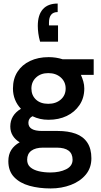

<svg xmlns="http://www.w3.org/2000/svg" viewBox="-20 -830 568 1082"><path d="M265 232Q200 232 146 217Q92 202 59.5 168Q27 134 27 78Q27 41 43.5 15Q60 -11 91 -28Q66 -43 52 -65.5Q38 -88 38 -117Q38 -181 98 -217Q76 -240 64.5 -269Q53 -298 53 -331Q53 -386 78.5 -425.5Q104 -465 149.5 -486.5Q195 -508 254 -508Q296 -508 333 -496H508V-408H436Q444 -390 449.5 -371Q455 -352 455 -331Q455 -278 428 -238Q401 -198 356 -176.5Q311 -155 254 -155Q228 -155 206 -160Q184 -165 163 -175Q140 -163 140 -138Q140 -92 217 -92H305Q364 -92 406.5 -76.5Q449 -61 472 -26.5Q495 8 495 62Q495 116 463.5 154Q432 192 379.5 212Q327 232 265 232ZM264 142Q316 142 352.5 124Q389 106 389 70Q389 2 299 2H223Q180 2 156.5 19.5Q133 37 133 70Q133 97 151 112.5Q169 128 199 135Q229 142 264 142ZM252 -245Q295 -245 322.5 -269Q350 -293 350 -331Q350 -369 322.5 -393.5Q295 -418 252 -418Q210 -418 183.5 -393.5Q157 -369 157 -331Q157 -293 182.5 -269Q208 -245 252 -245ZM305 -810V-762Q256 -762 256 -702V-687H307V-595H206Q199 -619 196 -642Q193 -665 193 -684Q193 -746 221.5 -778Q250 -810 305 -810Z"/></svg>

Font: Rethink Sans SemiBold
Style: Regular
Weight: 600
Designer: The Rethink Sans project authors (Hans Thiessen). DM Sans designed by Colophon Foundry.
Foundry: Rethink Communications LLC
Version: Version 1.001